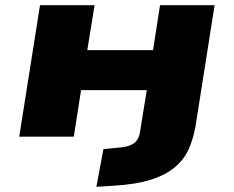

<svg xmlns="http://www.w3.org/2000/svg" viewBox="-20 -526 899 739"><path d="M351 193 378 48 438 42Q472 40 493 27Q514 14 519 -19L545 -179H292L264 0H54L134 -506H344L316 -333H569L596 -506H806L733 -43Q725 5 707.5 45.5Q690 86 654.5 116.5Q619 147 561 165.5Q503 184 415 189Z"/></svg>

Font: Nunito Sans 7pt Expanded Black
Style: Italic
Weight: 900
Width: 7
Italic angle: -9°
Designer: Vernon Adams
Foundry: Vernon Adams
Version: Version 3.101;gftools[0.9.27]